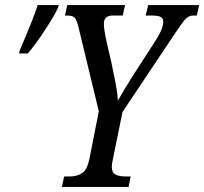

<svg xmlns="http://www.w3.org/2000/svg" viewBox="-20 -734 802 754"><path d="M232 -41H252Q283 -41 302.5 -54Q322 -67 331 -109L368 -297L290 -620Q283 -652 275 -662.5Q267 -673 245 -673H235L244 -714H471L462 -673H423Q388 -673 388 -641Q388 -622 394.5 -589.5Q401 -557 409 -525L418 -486L426 -446Q432 -419 437 -389.5Q442 -360 443 -339Q469 -385 504 -440L586 -567Q621 -619 621 -649Q621 -662 611 -667.5Q601 -673 578 -673H552L562 -714H762L753 -673H738Q720 -673 706 -656.5Q692 -640 658 -589L461 -294L424 -112Q419 -90 419 -79Q419 -57 433 -49Q447 -41 475 -41H493L485 0H223ZM57 -535Q110 -657 128 -714H211L207 -702Q194 -673 156 -615Q118 -557 89 -524H55Z"/></svg>

Font: Noto Serif Cond
Style: Italic
Weight: 400
Width: 3
Italic angle: -12°
Designer: Monotype Design Team
Foundry: Monotype Imaging Inc.
Version: Version 1.001